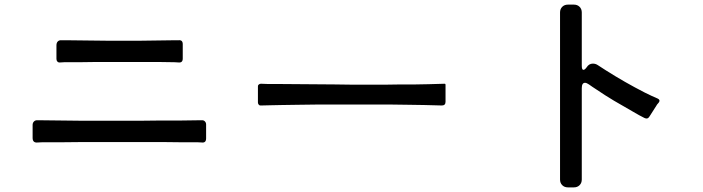

<svg xmlns="http://www.w3.org/2000/svg" viewBox="-20 -787 3040 830"><path d="M224 -532V-591Q224 -602 230 -608Q236 -614 247 -613H269L442 -611H588L735 -613H752Q770 -615 770 -596V-534Q770 -515 752 -517L734 -518L668 -519H392L318 -518H257L240 -517Q233 -516 228.5 -520.5Q224 -525 224 -532ZM121 -191V-247Q121 -256 127 -262Q133 -268 142 -267H164L338 -265H583L673 -266H761L833 -267H852Q860 -268 865.5 -262.5Q871 -257 871 -249V-189Q871 -169 853 -171L834 -172H764L676 -173H345L245 -172H163L142 -171Q121 -169 121 -191Z M1095 -344V-411Q1094 -417 1098 -421Q1102 -425 1108 -425Q1120 -424 1135 -424Q1150 -424 1169 -424L1427 -422Q1464 -421 1501 -421Q1538 -421 1576 -421Q1613 -421 1648 -421Q1683 -421 1716 -422Q1749 -422 1778 -422Q1807 -422 1832 -423L1902 -425Q1906 -425 1906 -421V-347Q1906 -331 1890 -331L1814 -333Q1783 -334 1748.5 -334Q1714 -334 1675 -335H1345Q1304 -334 1267.5 -334Q1231 -334 1199 -333Q1172 -332 1149.5 -332Q1127 -332 1109 -331Q1103 -330 1099 -334Q1095 -338 1095 -344Z M2401 -11V-733Q2401 -748 2410.5 -757.5Q2420 -767 2435 -767H2461Q2476 -767 2485.5 -757.5Q2495 -748 2495 -733V-503Q2495 -485 2502 -485Q2508 -485 2516 -496Q2526 -512 2543 -512Q2555 -512 2565 -505Q2578 -496 2599 -483Q2640 -457 2682 -433Q2724 -409 2767 -387Q2783 -379 2797 -372.5Q2811 -366 2823 -361Q2836 -355 2828 -344Q2826 -341 2823 -338Q2820 -335 2818 -331L2788 -284Q2780 -270 2766 -277Q2755 -282 2742 -289.5Q2729 -297 2715 -305Q2674 -328 2634.5 -351.5Q2595 -375 2557 -401Q2549 -406 2541 -411.5Q2533 -417 2526 -422Q2516 -429 2509 -429Q2495 -429 2495 -406V-11Q2495 4 2485.5 13.5Q2476 23 2461 23H2435Q2420 23 2410.5 13.5Q2401 4 2401 -11Z"/></svg>

Font: Higure Gothic Medium
Style: Regular
Weight: 500
Designer: Yoshimichi Ohira
Foundry: Positype
Version: Version 1.000